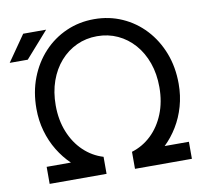

<svg xmlns="http://www.w3.org/2000/svg" viewBox="-80 -821 981 910"><g transform="rotate(-10 410.0 -366.0)"><path d="M360.8 0V-82H86.9V0ZM771.5 0V-82H497.6V0ZM86.9 -361.3Q86.9 -304.2 101.6 -252.9Q116.2 -201.7 142.6 -158.4Q168.9 -115.2 203.6 -82H360.8Q307.6 -98.1 266.8 -137Q226.1 -175.8 202.9 -233.2Q179.7 -290.5 179.7 -361.3Q179.7 -425.3 198.5 -478.3Q217.3 -531.2 251.2 -569.8Q285.2 -608.4 330.6 -629.4Q376 -650.4 429.2 -650.4V-732.4Q356.9 -732.4 294.7 -704.8Q232.4 -677.2 185.8 -627.2Q139.2 -577.1 113 -509.5Q86.9 -441.9 86.9 -361.3ZM771.5 -361.3Q771.5 -441.9 745.4 -509.5Q719.2 -577.1 672.6 -627.2Q626 -677.2 563.7 -704.8Q501.5 -732.4 429.2 -732.4V-650.4Q482.4 -650.4 527.8 -629.4Q573.2 -608.4 607.2 -569.8Q641.1 -531.2 659.9 -478.3Q678.7 -425.3 678.7 -361.3Q678.7 -290.5 655.5 -233.2Q632.3 -175.8 591.6 -137Q550.8 -98.1 497.6 -82H654.8Q689.5 -115.2 715.8 -158.4Q742.2 -201.7 756.8 -252.9Q771.5 -304.2 771.5 -361.3ZM86.9 -597.7H0L86.9 -722.7H197.3Z"/></g></svg>

Font: Giphurs SC
Style: Regular
Weight: 400
Version: Version 0.920